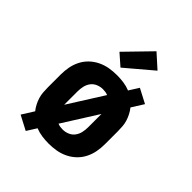

<svg xmlns="http://www.w3.org/2000/svg" viewBox="-232 -896 1063 1063"><g transform="rotate(45 300.0 -364.0)"><path d="M161 48 77 4 121 -66Q109 -81 100 -98.5Q91 -116 85.5 -134Q80 -152 78.5 -171.5Q77 -191 77 -210V-310Q77 -340 82.5 -369Q88 -398 101.5 -424.5Q115 -451 136.5 -471.5Q158 -492 185 -505Q212 -518 241 -523Q270 -528 300 -528Q326 -528 352 -524.5Q378 -521 403 -511L439 -568L523 -524L479 -454Q491 -439 500 -421.5Q509 -404 514.5 -386Q520 -368 521.5 -348.5Q523 -329 523 -310V-210Q523 -180 517.5 -151Q512 -122 498.5 -95.5Q485 -69 463.5 -48.5Q442 -28 415 -15Q388 -2 359 3Q330 8 300 8Q274 8 248 4.5Q222 1 197 -9ZM209 -205 339 -411Q330 -415 320 -416.5Q310 -418 300 -418Q280 -418 261 -410Q242 -402 230 -386Q218 -370 213.5 -350Q209 -330 209 -310ZM300 -102Q320 -102 339 -110Q358 -118 370 -134Q382 -150 386.5 -170Q391 -190 391 -210V-315L261 -109Q270 -105 280 -103.5Q290 -102 300 -102ZM284 -571 218 -629 361 -776 441 -704Z"/></g></svg>

Font: Iosevka HT Extrabold Extended
Style: Regular
Weight: 800
Width: 7
Monospace: yes
Designer: Belleve Invis
Foundry: Belleve Invis
Version: Version 32.3.0; ttfautohint (v1.8.4)